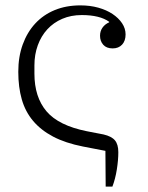

<svg xmlns="http://www.w3.org/2000/svg" viewBox="-20 -544 550 714"><path d="M372 17 289 1Q223 -12 177.5 -36Q132 -60 103 -94.5Q74 -129 61 -174.5Q48 -220 48 -277Q48 -333 64.5 -378.5Q81 -424 111 -456.5Q141 -489 183.5 -506.5Q226 -524 279 -524Q315 -524 345.5 -515.5Q376 -507 398.5 -492Q421 -477 434 -457.5Q447 -438 447 -416Q447 -392 434 -378Q421 -364 399 -364Q376 -364 364 -377.5Q352 -391 352 -411Q352 -428 361 -441Q370 -454 386 -461V-463Q351 -488 284 -488Q244 -488 211.5 -474Q179 -460 156 -435Q133 -410 120.5 -375.5Q108 -341 108 -301V-270Q108 -183 153 -130Q198 -77 303 -56L365 -44Q395 -37 407.5 -22Q420 -7 420 22Q420 51 414.5 86Q409 121 398 150H373Z"/></svg>

Font: IBM Plex Serif Light
Style: Regular
Weight: 300
Designer: Mike Abbink, Paul van der Laan, Pieter van Rosmalen
Foundry: Bold Monday
Version: Version 3.001